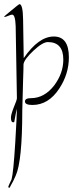

<svg xmlns="http://www.w3.org/2000/svg" viewBox="-38 -544 354 931"><path d="M8 367Q2 365 2 363Q2 360 9 345L18 326Q27 294 36 147Q40 79 42 38Q44 -3 43 -17L31 48Q29 49 26 49Q15 49 15 26Q15 12 29 -24Q44 -59 44 -68L38 -417Q36 -473 21 -473Q15 -473 2.5 -467.5Q-10 -462 -15 -462Q-18 -462 -18 -463Q-17 -465 -7.5 -473Q2 -481 19 -495Q54 -524 56 -524Q73 -524 74 -449L77 -262Q149 -367 223 -367Q296 -367 296 -266Q296 -185 249 -114Q197 -35 119 -35Q83 -35 83 -52Q83 -68 112 -68Q177 -68 225 -130Q269 -189 269 -255Q269 -340 194 -340Q169 -340 125 -299Q80 -257 76 -233Q76 -222 75.5 -202.5Q75 -183 74 -156L70 -8Q70 238 38 308Q33 320 25.5 335Q18 350 8 367Z"/></svg>

Font: Shalimar
Style: Regular
Weight: 400
Designer: Robert E. Leuschke
Foundry: Robert E. Leuschke
Version: Version 1.010; ttfautohint (v1.8.3)